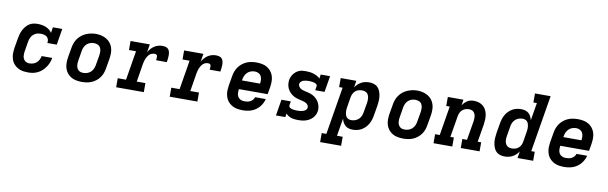

<svg xmlns="http://www.w3.org/2000/svg" viewBox="-55 -1324 6709 2118"><g transform="rotate(10 3300.0 -265.0)"><path d="M255 8Q231 8 207.5 5Q184 2 163 -6Q142 -14 124 -27Q106 -40 92 -57Q78 -74 70 -95Q62 -116 58.5 -139Q55 -162 56.5 -185.5Q58 -209 61 -233L80 -343Q84 -367 90.5 -390.5Q97 -414 108.5 -436.5Q120 -459 136.5 -479.5Q153 -500 174.5 -514Q196 -528 220.5 -533Q245 -538 269 -538Q292 -538 315.5 -534Q339 -530 360 -521.5Q381 -513 399 -499Q417 -485 429 -466L439 -530H544L514 -349H409Q413 -368 408 -386.5Q403 -405 390 -416.5Q377 -428 358.5 -432.5Q340 -437 321 -437Q307 -437 292 -434.5Q277 -432 263 -425Q249 -418 237 -407.5Q225 -397 217 -383.5Q209 -370 204 -355.5Q199 -341 197 -327L179 -217Q176 -202 175.5 -187Q175 -172 177 -158Q179 -144 185.5 -131.5Q192 -119 202 -110Q212 -101 226 -97Q240 -93 255 -93Q275 -93 296 -100Q317 -107 333 -121.5Q349 -136 358.5 -155.5Q368 -175 372 -196H491Q486 -169 475.5 -142.5Q465 -116 449 -92Q433 -68 411 -48Q389 -28 363 -15Q337 -2 309.5 3Q282 8 255 8Z M855 8Q824 8 793 2Q762 -4 736.5 -19Q711 -34 692.5 -57.5Q674 -81 665 -109.5Q656 -138 656 -169.5Q656 -201 661 -233L680 -343Q684 -370 694 -397Q704 -424 721 -447.5Q738 -471 761.5 -489.5Q785 -508 811.5 -519Q838 -530 865.5 -535.5Q893 -541 921 -541Q953 -541 983 -533.5Q1013 -526 1038.5 -511Q1064 -496 1082.5 -472.5Q1101 -449 1110 -420.5Q1119 -392 1119 -360.5Q1119 -329 1114 -297L1095 -187Q1091 -160 1081.5 -133Q1072 -106 1055 -82.5Q1038 -59 1014.5 -40.5Q991 -22 964.5 -11Q938 0 910 4Q882 8 855 8ZM857 -93Q879 -93 901 -100.5Q923 -108 939.5 -124Q956 -140 965.5 -161Q975 -182 978 -203L997 -313Q1000 -336 999.5 -358.5Q999 -381 989 -400Q979 -419 959 -428Q939 -437 916 -437Q894 -437 872.5 -429.5Q851 -422 834.5 -406Q818 -390 809 -369Q800 -348 797 -327L779 -217Q776 -202 775.5 -187Q775 -172 777.5 -157.5Q780 -143 786.5 -130.5Q793 -118 803.5 -109Q814 -100 828 -96.5Q842 -93 857 -93Z M1241 0V-101H1334L1388 -429H1309V-530H1525L1510 -440Q1522 -461 1538 -479.5Q1554 -498 1574.5 -511.5Q1595 -525 1618 -531.5Q1641 -538 1664 -538Q1683 -538 1701.5 -533.5Q1720 -529 1731.5 -515.5Q1743 -502 1747 -484Q1751 -466 1751 -446.5Q1751 -427 1748.5 -408Q1746 -389 1743 -370H1623Q1624 -377 1625 -384.5Q1626 -392 1626 -399.5Q1626 -407 1625 -414.5Q1624 -422 1620 -427.5Q1616 -433 1609 -435Q1602 -437 1594 -437Q1579 -437 1564 -431.5Q1549 -426 1537.5 -415Q1526 -404 1517.5 -390.5Q1509 -377 1503 -362.5Q1497 -348 1493.5 -333.5Q1490 -319 1487 -304L1454 -101H1551V0Z M1841 0V-101H1934L1988 -429H1909V-530H2125L2110 -440Q2122 -461 2138 -479.5Q2154 -498 2174.5 -511.5Q2195 -525 2218 -531.5Q2241 -538 2264 -538Q2283 -538 2301.5 -533.5Q2320 -529 2331.5 -515.5Q2343 -502 2347 -484Q2351 -466 2351 -446.5Q2351 -427 2348.5 -408Q2346 -389 2343 -370H2223Q2224 -377 2225 -384.5Q2226 -392 2226 -399.5Q2226 -407 2225 -414.5Q2224 -422 2220 -427.5Q2216 -433 2209 -435Q2202 -437 2194 -437Q2179 -437 2164 -431.5Q2149 -426 2137.5 -415Q2126 -404 2117.5 -390.5Q2109 -377 2103 -362.5Q2097 -348 2093.5 -333.5Q2090 -319 2087 -304L2054 -101H2151V0Z M2660 8Q2636 8 2612.5 5Q2589 2 2567.5 -5.5Q2546 -13 2527.5 -26Q2509 -39 2494.5 -56Q2480 -73 2471.5 -94Q2463 -115 2459 -138Q2455 -161 2456.5 -185Q2458 -209 2461 -233L2480 -343Q2484 -370 2494 -397Q2504 -424 2521 -447.5Q2538 -471 2561.5 -489.5Q2585 -508 2611.5 -519Q2638 -530 2665.5 -534Q2693 -538 2720 -538Q2752 -538 2782.5 -532Q2813 -526 2838.5 -511Q2864 -496 2882.5 -472.5Q2901 -449 2910 -420.5Q2919 -392 2919 -360.5Q2919 -329 2914 -297L2900 -215H2578Q2575 -192 2576 -169.5Q2577 -147 2587.5 -129Q2598 -111 2618 -102Q2638 -93 2660 -93Q2677 -93 2693.5 -95.5Q2710 -98 2725.5 -106Q2741 -114 2753 -127.5Q2765 -141 2770 -158H2889Q2880 -121 2858 -88Q2836 -55 2803.5 -32.5Q2771 -10 2734 -1Q2697 8 2660 8ZM2595 -315H2797Q2801 -338 2799.5 -360Q2798 -382 2788.5 -400Q2779 -418 2759.5 -427.5Q2740 -437 2718 -437Q2696 -437 2674 -429.5Q2652 -422 2635.5 -406Q2619 -390 2609.5 -369Q2600 -348 2597 -327Z M3280 8Q3261 8 3241.5 6Q3222 4 3204 -1.5Q3186 -7 3170 -17Q3154 -27 3142 -41L3136 0H3031L3061 -181H3166L3158 -136Q3157 -126 3162.5 -118Q3168 -110 3176.5 -106Q3185 -102 3194.5 -99.5Q3204 -97 3214 -95.5Q3224 -94 3234 -93.5Q3244 -93 3254 -93Q3269 -93 3284.5 -94.5Q3300 -96 3315.5 -100.5Q3331 -105 3344.5 -116Q3358 -127 3360 -142Q3363 -158 3355 -171Q3347 -184 3335 -191.5Q3323 -199 3308.5 -203.5Q3294 -208 3279.5 -211.5Q3265 -215 3250.5 -218.5Q3236 -222 3222 -226.5Q3208 -231 3195 -238Q3182 -245 3170.5 -253.5Q3159 -262 3149 -272.5Q3139 -283 3131 -295Q3123 -307 3117 -320.5Q3111 -334 3108 -348.5Q3105 -363 3104.5 -378Q3104 -393 3106 -409Q3109 -427 3116.5 -445Q3124 -463 3135.5 -478.5Q3147 -494 3162.5 -506.5Q3178 -519 3196 -526.5Q3214 -534 3232.5 -536Q3251 -538 3269 -538Q3292 -538 3314.5 -535.5Q3337 -533 3358 -526.5Q3379 -520 3398.5 -509.5Q3418 -499 3432 -483L3439 -530H3544L3514 -349H3409L3417 -394Q3419 -404 3413 -412Q3407 -420 3398.5 -424Q3390 -428 3380.5 -430.5Q3371 -433 3361 -434.5Q3351 -436 3341.5 -436.5Q3332 -437 3322 -437Q3307 -437 3293 -435.5Q3279 -434 3264.5 -429.5Q3250 -425 3238 -414.5Q3226 -404 3223 -389Q3221 -374 3228.5 -361Q3236 -348 3247.5 -339.5Q3259 -331 3273 -326.5Q3287 -322 3301.5 -318.5Q3316 -315 3331 -312Q3346 -309 3360 -304Q3374 -299 3387 -292.5Q3400 -286 3411.5 -277.5Q3423 -269 3433 -259Q3443 -249 3451 -237Q3459 -225 3465 -212Q3471 -199 3474.5 -184.5Q3478 -170 3479 -154.5Q3480 -139 3477 -124Q3474 -103 3464 -83Q3454 -63 3438.5 -47Q3423 -31 3403.5 -20Q3384 -9 3363 -2.5Q3342 4 3321.5 6Q3301 8 3280 8Z M3562 205V104H3614L3702 -429H3663V-530H3838L3826 -454Q3839 -474 3856.5 -490.5Q3874 -507 3895 -518Q3916 -529 3938.5 -533.5Q3961 -538 3983 -538Q4011 -538 4036.5 -529.5Q4062 -521 4079.5 -502Q4097 -483 4106 -458Q4115 -433 4118.5 -406.5Q4122 -380 4120 -352.5Q4118 -325 4114 -297L4095 -187Q4091 -162 4083.5 -138Q4076 -114 4063 -91Q4050 -68 4031 -48.5Q4012 -29 3989 -16Q3966 -3 3941 2.5Q3916 8 3891 8Q3868 8 3846 2Q3824 -4 3808 -18.5Q3792 -33 3781.5 -52.5Q3771 -72 3766 -94L3733 104H3797V205ZM3859 -93Q3880 -93 3901.5 -100.5Q3923 -108 3940 -124Q3957 -140 3966 -161Q3975 -182 3978 -203L3997 -313Q3999 -328 3999.5 -343Q4000 -358 3997.5 -372Q3995 -386 3989 -399Q3983 -412 3972 -421Q3961 -430 3947 -433.5Q3933 -437 3918 -437Q3898 -437 3878.5 -431Q3859 -425 3843.5 -411Q3828 -397 3819 -378Q3810 -359 3807 -340L3789 -230Q3786 -214 3785 -198.5Q3784 -183 3785.5 -168Q3787 -153 3791.5 -139Q3796 -125 3805.5 -114Q3815 -103 3829 -98Q3843 -93 3859 -93Z M4455 8Q4424 8 4393 2Q4362 -4 4336.5 -19Q4311 -34 4292.5 -57.5Q4274 -81 4265 -109.5Q4256 -138 4256 -169.5Q4256 -201 4261 -233L4280 -343Q4284 -370 4294 -397Q4304 -424 4321 -447.5Q4338 -471 4361.5 -489.5Q4385 -508 4411.5 -519Q4438 -530 4465.5 -535.5Q4493 -541 4521 -541Q4553 -541 4583 -533.5Q4613 -526 4638.5 -511Q4664 -496 4682.5 -472.5Q4701 -449 4710 -420.5Q4719 -392 4719 -360.5Q4719 -329 4714 -297L4695 -187Q4691 -160 4681.5 -133Q4672 -106 4655 -82.5Q4638 -59 4614.5 -40.5Q4591 -22 4564.5 -11Q4538 0 4510 4Q4482 8 4455 8ZM4457 -93Q4479 -93 4501 -100.5Q4523 -108 4539.5 -124Q4556 -140 4565.5 -161Q4575 -182 4578 -203L4597 -313Q4600 -336 4599.5 -358.5Q4599 -381 4589 -400Q4579 -419 4559 -428Q4539 -437 4516 -437Q4494 -437 4472.5 -429.5Q4451 -422 4434.5 -406Q4418 -390 4409 -369Q4400 -348 4397 -327L4379 -217Q4376 -202 4375.5 -187Q4375 -172 4377.5 -157.5Q4380 -143 4386.5 -130.5Q4393 -118 4403.5 -109Q4414 -100 4428 -96.5Q4442 -93 4457 -93Z M4796 0V-101H4848L4902 -429H4863V-530H5038L5028 -465Q5038 -481 5052 -495.5Q5066 -510 5083 -520.5Q5100 -531 5119 -534.5Q5138 -538 5156 -538Q5185 -538 5211.5 -529.5Q5238 -521 5258.5 -503.5Q5279 -486 5291 -462Q5303 -438 5308 -410.5Q5313 -383 5311.5 -354.5Q5310 -326 5306 -297L5273 -101H5312V0H5101V-101H5153L5189 -313Q5191 -328 5192 -342.5Q5193 -357 5191 -371Q5189 -385 5183.5 -397.5Q5178 -410 5168.5 -419.5Q5159 -429 5145.5 -433Q5132 -437 5117 -437Q5097 -437 5078 -431Q5059 -425 5043 -411Q5027 -397 5018.5 -378Q5010 -359 5007 -340L4967 -101H5006V0Z M5592 8Q5564 8 5538.5 -0.5Q5513 -9 5495.5 -28Q5478 -47 5469 -72Q5460 -97 5456.5 -123.5Q5453 -150 5455 -177.5Q5457 -205 5461 -233L5480 -343Q5484 -368 5491.5 -392Q5499 -416 5512 -439Q5525 -462 5544 -481.5Q5563 -501 5586 -514Q5609 -527 5634 -532.5Q5659 -538 5684 -538Q5707 -538 5729 -532Q5751 -526 5767.5 -511.5Q5784 -497 5794 -477.5Q5804 -458 5809 -436L5842 -634H5803V-735H5978L5873 -101H5912V0H5737L5749 -76Q5736 -56 5718.5 -39.5Q5701 -23 5680 -12Q5659 -1 5636.5 3.5Q5614 8 5592 8ZM5657 -93Q5677 -93 5696.5 -99Q5716 -105 5732 -119Q5748 -133 5756.5 -152Q5765 -171 5768 -190L5786 -300Q5789 -316 5790 -331.5Q5791 -347 5789.5 -362Q5788 -377 5783.5 -391Q5779 -405 5769.5 -416Q5760 -427 5746 -432Q5732 -437 5717 -437Q5695 -437 5673.5 -429.5Q5652 -422 5635 -406Q5618 -390 5609 -369Q5600 -348 5597 -327L5579 -217Q5576 -202 5575.5 -187Q5575 -172 5577.5 -158Q5580 -144 5586.5 -131Q5593 -118 5603.5 -109Q5614 -100 5628 -96.5Q5642 -93 5657 -93Z M6260 8Q6236 8 6212.5 5Q6189 2 6167.5 -5.5Q6146 -13 6127.5 -26Q6109 -39 6094.5 -56Q6080 -73 6071.5 -94Q6063 -115 6059 -138Q6055 -161 6056.5 -185Q6058 -209 6061 -233L6080 -343Q6084 -370 6094 -397Q6104 -424 6121 -447.5Q6138 -471 6161.5 -489.5Q6185 -508 6211.5 -519Q6238 -530 6265.5 -534Q6293 -538 6320 -538Q6352 -538 6382.5 -532Q6413 -526 6438.5 -511Q6464 -496 6482.5 -472.5Q6501 -449 6510 -420.5Q6519 -392 6519 -360.5Q6519 -329 6514 -297L6500 -215H6178Q6175 -192 6176 -169.5Q6177 -147 6187.5 -129Q6198 -111 6218 -102Q6238 -93 6260 -93Q6277 -93 6293.5 -95.5Q6310 -98 6325.5 -106Q6341 -114 6353 -127.5Q6365 -141 6370 -158H6489Q6480 -121 6458 -88Q6436 -55 6403.5 -32.5Q6371 -10 6334 -1Q6297 8 6260 8ZM6195 -315H6397Q6401 -338 6399.5 -360Q6398 -382 6388.5 -400Q6379 -418 6359.5 -427.5Q6340 -437 6318 -437Q6296 -437 6274 -429.5Q6252 -422 6235.5 -406Q6219 -390 6209.5 -369Q6200 -348 6197 -327Z"/></g></svg>

Font: Iosevka Curly Slab ExObl
Style: Bold
Weight: 700
Width: 7
Italic angle: -9°
Monospace: yes
Designer: Belleve Invis
Foundry: Belleve Invis
Version: Version 11.0.0; ttfautohint (v1.8.3)